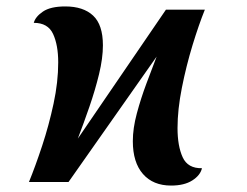

<svg xmlns="http://www.w3.org/2000/svg" viewBox="-20 -566 769 597"><path d="M512 11Q456 11 424.5 -25Q393 -61 393 -127Q393 -167 405.5 -213.5Q418 -260 435 -305.5Q452 -351 467 -390L193 0H70Q90 -49 111 -112.5Q132 -176 146.5 -243.5Q161 -311 161 -372Q161 -426 145 -460.5Q129 -495 85 -495Q90 -514 113.5 -530Q137 -546 183 -546Q239 -546 269.5 -517.5Q300 -489 300 -425Q300 -385 288 -335.5Q276 -286 258 -234Q240 -182 222 -135L496 -536H617Q598 -489 578.5 -425Q559 -361 545.5 -293Q532 -225 532 -168Q532 -112 548 -77Q564 -42 608 -43Q603 -21 578 -5Q553 11 512 11Z"/></svg>

Font: Noto Serif Condensed
Style: Bold Italic
Weight: 700
Width: 3
Italic angle: -12°
Designer: Monotype Design Team
Foundry: Monotype Imaging Inc.
Version: Version 2.014